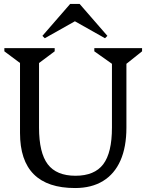

<svg xmlns="http://www.w3.org/2000/svg" viewBox="-20 -933 739 969"><path d="M545 -611 456 -674V-690H697V-674L618 -611V-289Q618 -191 588 -123Q558 -55 500 -19.5Q442 16 359 16Q220 16 150.5 -53.5Q81 -123 81 -262V-615L2 -674V-690H256V-674L177 -615V-289Q177 -162 221 -104Q265 -46 361 -46Q457 -46 501 -104Q545 -162 545 -289ZM206 -740 194 -752 334 -913H382L522 -752L510 -740L352 -829H364Z"/></svg>

Font: Platypi Light Light
Style: Regular
Weight: 300
Version: Version 1.200